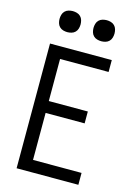

<svg xmlns="http://www.w3.org/2000/svg" viewBox="-139 -1020 777 1093"><g transform="rotate(15 250.0 -473.5)"><path d="M72 0V-735H436V-665H150V-417H380V-347H150V-70H436V0ZM350 -823Q338 -823 325.5 -826.5Q313 -830 304 -839Q295 -848 291.5 -860.5Q288 -873 288 -885Q288 -897 291.5 -909.5Q295 -922 304 -931Q313 -940 325.5 -943.5Q338 -947 350 -947Q362 -947 374.5 -943.5Q387 -940 396 -931Q405 -922 408.5 -909.5Q412 -897 412 -885Q412 -873 408.5 -860.5Q405 -848 396 -839Q387 -830 374.5 -826.5Q362 -823 350 -823ZM150 -823Q138 -823 125.5 -826.5Q113 -830 104 -839Q95 -848 91.5 -860.5Q88 -873 88 -885Q88 -897 91.5 -909.5Q95 -922 104 -931Q113 -940 125.5 -943.5Q138 -947 150 -947Q162 -947 174.5 -943.5Q187 -940 196 -931Q205 -922 208.5 -909.5Q212 -897 212 -885Q212 -873 208.5 -860.5Q205 -848 196 -839Q187 -830 174.5 -826.5Q162 -823 150 -823Z"/></g></svg>

Font: Iosevka Custom
Style: Regular
Weight: 400
Monospace: yes
Designer: Belleve Invis
Foundry: Belleve Invis
Version: Version 32.5.0; ttfautohint (v1.8.4)